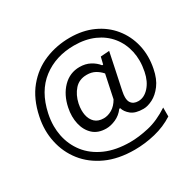

<svg xmlns="http://www.w3.org/2000/svg" viewBox="-170 -870 1222 1195"><g transform="rotate(-30 441.0 -272.5)"><path d="M472.5 131.5Q355 131.5 269 92Q183 52.5 130 -15Q77 -82.5 59 -168Q50 -209.5 50 -252.5Q50 -298 60 -345Q83.5 -459 143.8 -532.2Q204 -605.5 288.5 -640.5Q373 -675.5 469 -675.5Q561.5 -675.5 634.8 -642Q708 -608.5 756.2 -549.2Q804.5 -490 823 -412.5Q832.5 -372.5 832.5 -330Q832.5 -289.5 824 -247Q811 -180.5 780.2 -139.8Q749.5 -99 713 -80.5Q676.5 -62 646.5 -62Q588.5 -62 559.2 -85.8Q530 -109.5 522 -138H515Q489.5 -103.5 453.2 -87.5Q417 -71.5 385 -71.5Q326 -71.5 290.5 -104.2Q255 -137 243 -190Q237 -216 237 -244Q237 -273 243.5 -304Q260.5 -386 310.2 -436.5Q360 -487 430 -487Q472.5 -487 505 -469.5Q537.5 -452 558 -426H565.5L578 -477L640.5 -481.5Q628.5 -425 616 -364Q603 -302.5 590 -241L586 -221Q581.5 -199 581.5 -182.5Q581.5 -157 591.5 -143Q607.5 -119.5 642.5 -119.5Q685 -119.5 719.5 -157.8Q754 -196 766.5 -258.5Q774.5 -298 774.5 -334.5Q774.5 -368.5 767.5 -400.5Q753 -466 713 -515.5Q673 -565 610.8 -592.5Q548.5 -620 467.5 -620Q335.5 -620 241.8 -548.5Q148 -477 117.5 -334.5Q108 -290 108 -248Q108 -213.5 114.5 -180Q129 -106 174 -48.2Q219 9.5 294 42.8Q369 76 472.5 76Q532 76 605 59.5Q678 43 755.5 -8V56Q694.5 95.5 620 113.5Q545.5 131.5 472.5 131.5ZM402.5 -134.5Q433 -134.5 462.5 -151.8Q492 -169 513.5 -206.5L548.5 -372.5Q529.5 -394.5 504.2 -408.5Q479 -422.5 444.5 -422.5Q390 -422.5 357 -385.5Q324 -348.5 312 -293Q307 -268.5 307 -246.5Q307 -229.5 310 -213.5Q317 -177.5 340 -156Q363 -134.5 402.5 -134.5Z"/></g></svg>

Font: Heraclito
Style: Regular
Weight: 400
Designer: Kostas Bartsokas (font) & Cristiano Sobral (main changes)
Foundry: Kostas Bartsokas (font) & Cristiano Sobral (main changes)
Version: Version 1.00;July 8, 2020;FontCreator 13.0.0.2655 64-bit